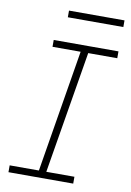

<svg xmlns="http://www.w3.org/2000/svg" viewBox="-98 -963 696 1022"><g transform="rotate(10 250.0 -451.5)"><path d="M22 0V-37H180L289 -698H137V-735H487V-698H330L220 -37H372V0ZM190 -867V-903H490V-867Z"/></g></svg>

Font: Iosevka Curly Slab XLtObl
Style: Regular
Weight: 200
Italic angle: -9°
Monospace: yes
Designer: Belleve Invis
Foundry: Belleve Invis
Version: Version 11.1.0; ttfautohint (v1.8.3)